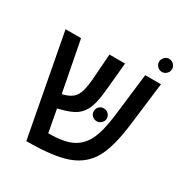

<svg xmlns="http://www.w3.org/2000/svg" viewBox="-172 -863 944 995"><g transform="rotate(30 300.0 -365.0)"><path d="M163.1 -297.9Q216.3 -309.6 236.8 -339.4Q257.3 -369.1 263.2 -439.9L274.9 -599.1H368.2L353 -439Q346.2 -361.8 330.8 -322.8Q315.4 -283.7 284.7 -261.5Q253.9 -239.3 189.9 -224.1L179.2 -221.2L204.1 -86.9Q293.9 -86.9 343.3 -110.4Q392.6 -133.8 419.2 -187Q445.8 -240.2 458 -342.8L488.8 -599.1H583L551.8 -346.2Q534.2 -198.7 493.9 -127.2Q453.6 -55.7 371.3 -25.4Q289.1 4.9 126 4.9L12.2 -599.1H105ZM351.1 -304.2Q351.1 -321.3 362.5 -332.3Q374 -343.3 389.6 -343.3Q405.3 -343.3 417 -332.3Q428.7 -321.3 428.7 -304.2Q428.7 -288.6 417 -277.6Q405.3 -266.6 389.6 -266.6Q374 -266.6 362.5 -277.6Q351.1 -288.6 351.1 -304.2ZM516.1 -695.8Q516.1 -710.9 527.6 -722.9Q539.1 -734.9 554.7 -734.9Q570.3 -734.9 582 -723.1Q593.8 -711.4 593.8 -695.8Q593.8 -680.2 582.3 -668.5Q570.8 -656.7 554.7 -656.7Q539.1 -656.7 527.6 -668Q516.1 -679.2 516.1 -695.8Z"/></g></svg>

Font: Courier New
Style: Regular
Weight: 400
Designer: Steve Matteson
Foundry: Ascender Corporation
Version: Version 2.00.3